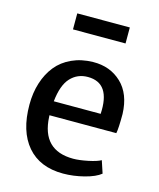

<svg xmlns="http://www.w3.org/2000/svg" viewBox="-117 -860 787 951"><g transform="rotate(15 277.0 -384.5)"><path d="M296.9 7.8Q177.7 7.8 113 -67.6Q48.3 -143.1 48.3 -279.3Q48.3 -340.3 64.7 -391.8Q81.1 -443.4 111.8 -481.4Q142.6 -519.5 190.7 -541.5Q238.8 -563.5 298.8 -564.5Q386.2 -565.9 444.3 -511Q502.4 -456.1 505.9 -353.5Q505.9 -278.8 500.5 -253.9H157.7Q157.7 -252.4 158 -249.8Q158.2 -247.1 158.2 -245.6Q166.5 -76.2 326.7 -76.2Q356.9 -76.2 401.6 -85.4Q446.3 -94.7 465.8 -106L486.8 -42.5Q460 -20.5 404.8 -6.3Q349.6 7.8 296.9 7.8ZM293 -486.3Q239.7 -486.3 204.6 -448.5Q169.4 -410.6 160.6 -326.2H400.9Q410.6 -486.3 293 -486.3ZM160.2 -694.8V-776.9H429.7V-694.8Z"/></g></svg>

Font: HaufeMerriweatherSans
Style: Regular
Weight: 400
Designer: Eben Sorkin ( eben@eyebytes.com )
Foundry: Eben Sorkin
Version: Version 1.56